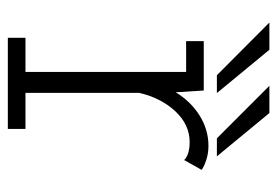

<svg xmlns="http://www.w3.org/2000/svg" viewBox="-129 -579 708 490"><g transform="rotate(90 225.0 -334.0)"><path d="M379 -533.5H333L199 -667.5H268.5ZM217.5 -533.5H172L37.5 -667.5H107ZM217 -45H309V0H76.5V-45H163.5V-455H85V-500H211L215.5 -428.5Q239 -467 275 -489.5Q311 -512 352.5 -512Q371.5 -512 388.8 -506.2Q406 -500.5 413.5 -494.5L388.5 -450Q374.5 -464 342.5 -464Q298.5 -464 264.5 -428Q230.5 -392 217 -335.5Z"/></g></svg>

Font: League Mono Condensed UltraLight
Style: Regular
Weight: 200
Width: 1
Designer: Tyler Finck
Foundry: The League of Moveable Type / Tyler Finck
Version: Version 2.210